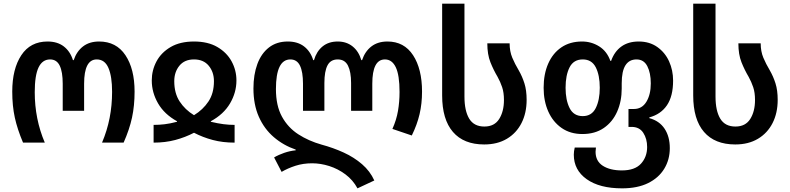

<svg xmlns="http://www.w3.org/2000/svg" viewBox="-20 -780 4319 1050"><path d="M106 0Q75 -73 61 -137Q47 -201 47 -279Q47 -403 96.5 -478Q146 -553 240 -553Q294 -553 329 -526Q364 -499 379 -451H383Q399 -499 434 -526Q469 -553 522 -553Q616 -553 666 -478Q716 -403 716 -279Q716 -202 702 -137Q688 -72 656 0H538Q566 -66 579.5 -135Q593 -204 593 -278Q593 -362 573 -408.5Q553 -455 509 -455Q440 -455 440 -322V-174H323V-322Q323 -387 306.5 -421Q290 -455 254 -455Q212 -455 191 -411.5Q170 -368 170 -276Q170 -129 225 0Z M820 0V-97Q850 -97 880 -100.5Q910 -104 948 -114V-117Q879 -155 844.5 -214.5Q810 -274 810 -340Q810 -396 836 -444.5Q862 -493 913.5 -523Q965 -553 1041 -553Q1117 -553 1168.5 -523Q1220 -493 1246.5 -444.5Q1273 -396 1273 -340Q1273 -274 1238 -214.5Q1203 -155 1133 -117V-114Q1171 -105 1201.5 -101Q1232 -97 1263 -97V0Q1198 0 1143.5 -14.5Q1089 -29 1041 -54Q993 -29 938.5 -14.5Q884 0 820 0ZM1041 -150Q1090 -180 1120 -225Q1150 -270 1150 -336Q1150 -386 1121.5 -420.5Q1093 -455 1041 -455Q989 -455 961 -420.5Q933 -386 933 -336Q933 -270 962.5 -225Q992 -180 1041 -150Z M1935 250Q1910 204 1869 173.5Q1828 143 1780.5 128Q1733 113 1687 113Q1638 113 1596 126.5Q1554 140 1520 160L1479 81Q1502 67 1534 56Q1566 45 1597 42V38Q1530 15 1477.5 -30Q1425 -75 1395.5 -141.5Q1366 -208 1366 -296Q1366 -372 1387.5 -430Q1409 -488 1451 -520.5Q1493 -553 1554 -553Q1608 -553 1643 -526Q1678 -499 1693 -451H1697Q1711 -499 1744 -526Q1777 -553 1827 -553Q1875 -553 1908.5 -526Q1942 -499 1956 -451H1960Q1976 -499 2011 -526Q2046 -553 2099 -553Q2190 -553 2239 -478Q2288 -403 2288 -279Q2288 -213 2274.5 -155.5Q2261 -98 2232 -39L2126 -75Q2148 -124 2156.5 -173.5Q2165 -223 2165 -277Q2165 -369 2144.5 -412Q2124 -455 2085 -455Q2016 -455 2016 -322V-174H1900V-326Q1900 -387 1883 -421Q1866 -455 1827 -455Q1788 -455 1771 -422.5Q1754 -390 1754 -326V-174H1637V-322Q1637 -387 1620.5 -421Q1604 -455 1568 -455Q1489 -455 1489 -293Q1489 -202 1522 -142Q1555 -82 1611.5 -45.5Q1668 -9 1739 11Q1802 28 1859 54Q1916 80 1960 118Q2004 156 2027 207Z M2628 10Q2516 10 2457 -58.5Q2398 -127 2398 -258V-760H2520V-252Q2520 -174 2546 -131Q2572 -88 2629 -88Q2684 -88 2710 -129.5Q2736 -171 2736 -233Q2736 -274 2726 -303.5Q2716 -333 2701 -360Q2679 -397 2662 -439.5Q2645 -482 2645 -543H2767Q2767 -499 2781.5 -464.5Q2796 -430 2817 -395Q2836 -362 2848 -324Q2860 -286 2860 -234Q2860 -162 2832 -107Q2804 -52 2752 -21Q2700 10 2628 10Z M3382 250Q3259 250 3188.5 200Q3118 150 3118 66Q3118 48 3123 27H3239Q3237 41 3237 50Q3237 101 3276.5 126.5Q3316 152 3381 152Q3452 152 3485.5 115Q3519 78 3519 24Q3519 -21 3498 -53.5Q3477 -86 3434 -86H3417V-184H3447Q3491 -184 3515 -223.5Q3539 -263 3539 -324Q3539 -381 3520 -418Q3501 -455 3461 -455Q3421 -455 3400.5 -423Q3380 -391 3380 -324V-296Q3380 -226 3355 -169.5Q3330 -113 3282 -80Q3234 -47 3165 -47Q3099 -47 3051.5 -80Q3004 -113 2978.5 -170Q2953 -227 2953 -300Q2953 -375 2978 -432Q3003 -489 3050 -521Q3097 -553 3163 -553Q3214 -553 3256.5 -526.5Q3299 -500 3318 -447H3322Q3340 -498 3378 -525.5Q3416 -553 3473 -553Q3532 -553 3574.5 -523Q3617 -493 3639 -444.5Q3661 -396 3661 -339Q3661 -254 3627.5 -204.5Q3594 -155 3531 -138V-134Q3586 -119 3614.5 -76Q3643 -33 3643 30Q3643 93 3612.5 143Q3582 193 3524 221.5Q3466 250 3382 250ZM3167 -145Q3216 -145 3238 -189Q3260 -233 3260 -300Q3260 -369 3238 -412Q3216 -455 3167 -455Q3117 -455 3095 -412Q3073 -369 3073 -300Q3073 -233 3095 -189Q3117 -145 3167 -145Z M4001 10Q3889 10 3830 -58.5Q3771 -127 3771 -258V-760H3893V-252Q3893 -174 3919 -131Q3945 -88 4002 -88Q4057 -88 4083 -129.5Q4109 -171 4109 -233Q4109 -274 4099 -303.5Q4089 -333 4074 -360Q4052 -397 4035 -439.5Q4018 -482 4018 -543H4140Q4140 -499 4154.5 -464.5Q4169 -430 4190 -395Q4209 -362 4221 -324Q4233 -286 4233 -234Q4233 -162 4205 -107Q4177 -52 4125 -21Q4073 10 4001 10Z"/></svg>

Font: Noto Sans Georgian SemiCondensed SemiBold
Style: Regular
Weight: 600
Width: 4
Designer: Monotype Design Team, Akaki Razmadze
Foundry: Google LLC
Version: Version 2.005; ttfautohint (v1.8.4.7-5d5b)